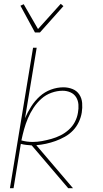

<svg xmlns="http://www.w3.org/2000/svg" viewBox="-20 -985 540 1005"><path d="M337 0 146 -224Q132 -225 117.5 -226.5Q103 -228 89 -232L51 0H32L153 -735H172L111 -366Q124 -397 143 -427Q162 -457 188 -480.5Q214 -504 246.5 -516Q279 -528 312 -528Q337 -528 359.5 -519Q382 -510 395 -490.5Q408 -471 410 -446Q412 -421 408 -396Q404 -371 392.5 -346.5Q381 -322 362.5 -302.5Q344 -283 320 -269.5Q296 -256 271 -247Q246 -238 220.5 -232.5Q195 -227 170 -225L362 0ZM151 -242Q175 -242 199.5 -246.5Q224 -251 249 -258Q274 -265 297 -276.5Q320 -288 340 -306Q360 -324 372 -347Q384 -370 388 -395Q392 -416 390.5 -437.5Q389 -459 378.5 -476Q368 -493 349 -501.5Q330 -510 308 -510Q279 -510 249.5 -499.5Q220 -489 196.5 -468Q173 -447 155.5 -420.5Q138 -394 126 -365.5Q114 -337 106 -308Q98 -279 92 -250Q106 -246 121 -244Q136 -242 151 -242ZM163 -815 87 -955 104 -963 179 -833 298 -965 312 -953 189 -815Z"/></svg>

Font: Iosevka Term Curly Thin
Style: Italic
Weight: 100
Italic angle: -9°
Designer: Belleve Invis
Foundry: Belleve Invis
Version: Version 32.3.0